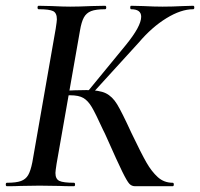

<svg xmlns="http://www.w3.org/2000/svg" viewBox="-32 -645 693 665"><path d="M336 -172Q334 -177 331 -183Q328 -189 325 -195Q299 -252 286 -274Q273 -296 257 -305.5Q241 -315 211 -315Q200 -315 190.5 -314Q181 -313 173 -312L174 -330Q233 -333 267 -333Q312 -333 334.5 -322Q357 -311 373.5 -284Q390 -257 423 -185Q457 -114 475 -82.5Q493 -51 514.5 -31.5Q536 -12 566 -12Q570 -12 570 -6Q570 0 566 0H436Q424 0 416 -8.5Q408 -17 391.5 -50.5Q375 -84 336 -172ZM-8 -12Q24 -12 40.5 -18Q57 -24 65.5 -38.5Q74 -53 80 -83L161 -546Q165 -572 165 -578Q165 -600 152 -606.5Q139 -613 102 -613Q98 -613 98 -619Q98 -625 102 -625L147 -624Q187 -622 211 -622Q241 -622 285 -624L332 -625Q336 -625 336 -619Q336 -613 332 -613Q300 -613 283.5 -606.5Q267 -600 258.5 -584.5Q250 -569 245 -539L164 -78Q160 -52 160 -46Q160 -25 173.5 -18.5Q187 -12 224 -12Q228 -12 228 -6Q228 0 224 0Q192 0 174 -1L105 -2L39 -1Q21 0 -8 0Q-12 0 -12 -6Q-12 -12 -8 -12ZM270 -326 403 -488Q457 -554 457 -587Q457 -613 422 -613Q419 -613 419 -619Q419 -625 422 -625L464 -624Q502 -622 531 -622Q565 -622 603 -624L637 -625Q641 -625 641 -619Q641 -613 637 -613Q595 -613 544.5 -582Q494 -551 449 -498L284 -317Z"/></svg>

Font: Cormorant Garamond SemiBold
Style: Italic
Weight: 600
Italic angle: -10°
Designer: Christian Thalmann (Catharsis Fonts)
Foundry: Catharsis Fonts
Version: Version 4.000